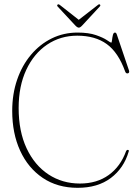

<svg xmlns="http://www.w3.org/2000/svg" viewBox="-20 -863 640 896"><path d="M580.5 -155.5Q558 -78 497 -32.2Q436 13.5 342.5 13.5Q248 13.5 179.5 -32.8Q111 -79 74 -159.8Q37 -240.5 37 -345.5Q37 -424.5 60 -491.2Q83 -558 124.5 -607.2Q166 -656.5 221.5 -683.8Q277 -711 342 -711Q394 -711 427.8 -699.2Q461.5 -687.5 478.8 -675.8Q496 -664 499 -664Q501.5 -664 502.8 -675.8Q504 -687.5 506.8 -699.2Q509.5 -711 516.5 -711Q522 -711 525 -702.5L582 -534Q585.5 -522 575.5 -520.5Q567.5 -519.5 564 -529.5Q532 -618.5 478 -657.5Q424 -696.5 340.5 -696.5Q262 -696.5 200 -654.8Q138 -613 102.5 -537Q67 -461 67 -359Q67 -250 104.2 -170.8Q141.5 -91.5 206.2 -49Q271 -6.5 353 -6.5Q432 -6.5 487.2 -46.2Q542.5 -86 568.5 -158Q571.5 -164 576 -163.5Q583.5 -163.5 580.5 -155.5ZM364.5 -745Q354.5 -734 348 -734Q340.5 -734 330.5 -745L249.5 -832Q244 -838 249.5 -842Q253 -845 261 -838.5L347.5 -770.5L435 -838.5Q442.5 -845 446 -842Q451 -838 445 -832Z"/></svg>

Font: Fraunces 144pt Soft Thin
Style: Regular
Weight: 100
Version: Version 1.000;[0bf87f6ff]